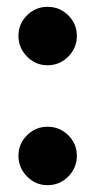

<svg xmlns="http://www.w3.org/2000/svg" viewBox="-20 -526 280 562"><path d="M119 -506Q155 -506 180 -481Q205 -456 205 -421Q205 -386 180 -360.5Q155 -335 119 -335Q84 -335 59 -360.5Q34 -386 34 -421Q34 -456 59 -481Q84 -506 119 -506ZM119 -155Q155 -155 180 -130Q205 -105 205 -70Q205 -35 180 -9.5Q155 16 119 16Q84 16 59 -9.5Q34 -35 34 -70Q34 -105 59 -130Q84 -155 119 -155Z"/></svg>

Font: FiraGO SemiBold
Style: Regular
Weight: 600
Designer: bBox Type
Foundry: bBox Type GmbH
Version: Version 1.001;PS 001.001;hotconv 1.0.88;makeotf.lib2.5.64775